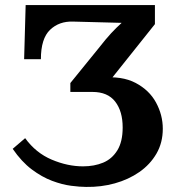

<svg xmlns="http://www.w3.org/2000/svg" viewBox="-20 -720 689 756"><path d="M377 -414Q460 -422 514 -393.5Q568 -365 594.5 -316Q621 -267 621 -213Q621 -158 596 -115Q571 -72 528.5 -42.5Q486 -13 432 2Q378 17 319 16Q295 16 260 11.5Q225 7 185 -8Q145 -23 105 -53Q65 -83 30 -134L79 -176Q121 -118 183.5 -91.5Q246 -65 307 -65Q351 -65 386 -79.5Q421 -94 442 -128Q463 -162 463 -218Q463 -282 433.5 -320Q404 -358 344 -358H257V-393ZM369 -531Q398 -568 417.5 -589Q437 -610 459 -630L268 -635Q213 -637 177 -602.5Q141 -568 141 -487H75L81 -700H590V-625L405 -393H257Z"/></svg>

Font: Lora
Style: Weight 700
Weight: 700
Designer: Olga Karpushina, Alexei Vanyashin (Cyrillic)
Foundry: Cyreal
Version: Version 3.001